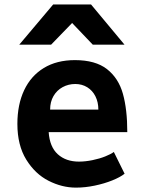

<svg xmlns="http://www.w3.org/2000/svg" viewBox="-20 -826 640 856"><path d="M57.5 -273.5Q57.5 -359.5 87.5 -423.5Q117.5 -487.5 175.2 -522.8Q233 -558 314 -558Q405.5 -558 457 -517.8Q508.5 -477.5 528 -407.8Q547.5 -338 547.5 -237H197Q201.5 -171 237.8 -138.2Q274 -105.5 332 -105.5Q360.5 -105.5 392.2 -112Q424 -118.5 449.5 -128.8Q475 -139 487.5 -148.5L535.5 -51.5Q516 -36 480.8 -21.8Q445.5 -7.5 402.5 1.5Q359.5 10.5 318.5 10.5Q256.5 10.5 196.5 -20Q136.5 -50.5 97 -114.5Q57.5 -178.5 57.5 -273.5ZM315.5 -451.5Q285 -451.5 259.2 -437.5Q233.5 -423.5 218.5 -397.8Q203.5 -372 203.5 -337.5H418.5Q418.5 -370.5 405.5 -396.5Q392.5 -422.5 369 -437Q345.5 -451.5 315.5 -451.5ZM217 -806H386L535 -627H393.5L301.5 -723.5L208 -627H66Z"/></svg>

Font: JuliaMono ExtraBold
Style: Regular
Weight: 800
Monospace: yes
Designer: cormullion
Foundry: corm
Version: Version 0.055; ttfautohint (v1.8.4)